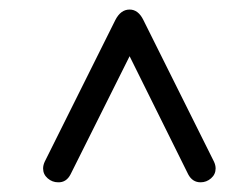

<svg xmlns="http://www.w3.org/2000/svg" viewBox="-20 -350 469 400"><path d="M429.2 1Q429.2 13.2 419.7 21.5Q410.2 29.8 397.9 29.8Q380.9 29.8 372.1 13.2L250 -232.9L127 13.2Q118.2 30.3 101.1 29.8Q88.9 29.8 79.3 21.5Q69.8 13.2 69.8 1Q69.8 -5.9 73.2 -13.2L220.2 -308.1Q231.4 -330.1 250 -330.1Q268.1 -330.1 278.8 -308.1L425.8 -13.2Q429.2 -5.9 429.2 1Z"/></svg>

Font: Kikakui Sans Pro
Style: Regular
Weight: 400
Version: 0.2